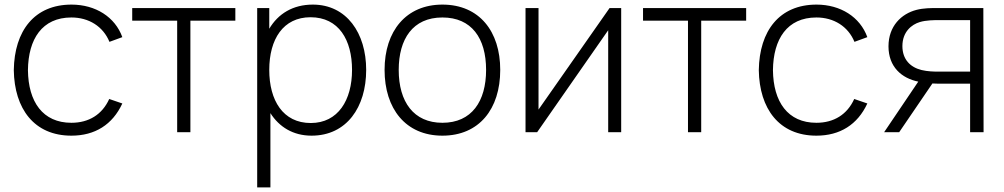

<svg xmlns="http://www.w3.org/2000/svg" viewBox="-20 -575 4368 835"><path d="M290.5 15C393 15 469.5 -33 512 -125L455 -144.5C424.5 -77 366.5 -41 290.5 -41C166 -41 103 -132 101.5 -270C103 -405 163 -499 290.5 -499C366.5 -499 428.5 -460 456 -393L512 -413.5C480.5 -501 395.5 -555 291 -555C130 -555 42.5 -441.5 40 -270C42.5 -102 128.5 15 290.5 15Z M808 0V-485H1003.5V-540H555V-485H750.5V0Z M1340.5 -555C1253.5 -555 1189.5 -515 1151 -450V-540H1098.5V240H1156V-83C1194.5 -22.5 1255 15 1335 15C1487.5 15 1572.5 -109 1572.5 -271C1572.5 -431 1487.5 -555 1340.5 -555ZM1331.5 -40C1210.5 -40 1151 -138.5 1151 -271C1151 -404.5 1211.5 -500 1330.5 -500C1453.5 -500 1511 -401 1511 -271C1511 -140 1450.5 -40 1331.5 -40Z M1904 15C2063.5 15 2155.5 -100.5 2155.5 -271C2155.5 -438 2065 -555 1904 -555C1746.5 -555 1652.5 -440.5 1652.5 -271C1652.5 -103 1743.5 15 1904 15ZM1904 -41C1779 -41 1714 -132 1714 -271C1714 -405 1775 -499 1904 -499C2030.5 -499 2094 -409.5 2094 -271C2094 -134.5 2031.5 -41 1904 -41Z M2631 -540 2322 -98.5V-540H2265.5V0H2316L2625 -443.5V0H2681.5V-540Z M3029.5 0V-485H3225V-540H2776.5V-485H2972V0Z M3530.5 15C3633 15 3709.5 -33 3752 -125L3695 -144.5C3664.5 -77 3606.5 -41 3530.5 -41C3406 -41 3343 -132 3341.5 -270C3343 -405 3403 -499 3530.5 -499C3606.5 -499 3668.5 -460 3696 -393L3752 -413.5C3720.5 -501 3635.5 -555 3531 -555C3370 -555 3282.5 -441.5 3280 -270C3282.5 -102 3368.5 15 3530.5 15Z M4256.5 -540H4054.5C4030 -540 3996.5 -540 3965.5 -532C3900 -515 3844 -461.5 3844 -373.5C3844 -283.5 3902 -234.5 3973.5 -220L3825 0H3890.5L4035 -212C4044 -211.5 4053 -211 4062.5 -211H4199V0H4257.5ZM4062 -263.5C4042.5 -263.5 4014 -264 3987.5 -270.5C3939 -282.5 3904.5 -316.5 3904.5 -374.5C3904.5 -437 3945 -468.5 3980 -479C4007.5 -487.5 4044 -487.5 4062 -487.5H4199V-263.5Z"/></svg>

Font: Hauora Light
Style: Regular
Weight: 300
Designer: Wayne Shih
Foundry: WCYS
Version: Version 1.001;hotconv 1.0.109;makeotfexe 2.5.65596